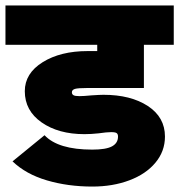

<svg xmlns="http://www.w3.org/2000/svg" viewBox="-63 -665 656 703"><path d="M-43 -645H573.2V-501H463.9V-342.8H257.8Q222.2 -342.8 211.2 -339.4Q200.2 -335.9 200.2 -327.1Q200.2 -319.8 206.1 -316.4Q211.9 -313 228 -313Q243.2 -313 272.9 -315.9Q303.2 -317.9 315.9 -317.9Q415.5 -317.9 478.3 -276.9Q541 -235.8 541 -165Q541 -111.3 506.3 -69.6Q471.7 -27.8 410.9 -4.9Q350.1 18.1 274.9 18.1Q185.5 18.1 108.6 -4.6Q31.7 -27.3 -17.1 -74.2L100.1 -169.9Q149.4 -117.2 274.9 -117.2Q325.2 -117.2 347.2 -129.2Q369.1 -141.1 369.1 -165Q369.1 -173.8 364.3 -177.5Q359.4 -181.2 344.2 -181.2Q328.1 -181.2 297.9 -176.8Q270.5 -173.8 246.1 -173.8Q150.9 -173.8 89.4 -216.8Q27.8 -259.8 27.8 -331.1Q27.8 -396.5 93.3 -437.3Q158.7 -478 257.8 -478H293V-501H-43Z"/></svg>

Font: LT Superior Black
Style: Regular
Weight: 900
Designer: Daniel Lyons
Foundry: LyonsType
Version: Version 2.005